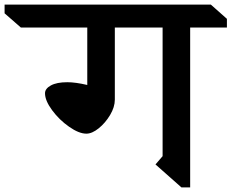

<svg xmlns="http://www.w3.org/2000/svg" viewBox="-130 -806 1008 836"><path d="M698 -686V10H660L547 -90L578 -126V-686H370V-372Q370 -340 349.5 -305.5Q329 -271 300 -247.5Q271 -224 246 -224Q214 -224 171 -254Q128 -284 97 -326Q66 -368 66 -400Q66 -420 91.5 -434Q117 -448 163 -448Q199 -448 250 -436V-686H-39L-110 -748V-786H788L858 -724V-686Z"/></svg>

Font: Inknut
Style: Antiqua
Weight: 400
Designer: Claus Eggers Srensen
Foundry: Claus Eggers Srensen
Version: Version 1.000; ttfautohint (v1.2) -l 7 -r 28 -G 50 -x 13 -D 